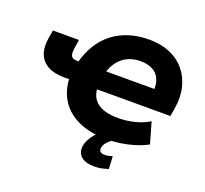

<svg xmlns="http://www.w3.org/2000/svg" viewBox="-152 -897 1376 1289"><g transform="rotate(20 536.0 -252.5)"><path d="M662 11Q545 11 462.5 -25.5Q380 -62 335 -129.5Q290 -197 286 -290L308 -282H252Q180 -282 134.5 -307Q89 -332 70.5 -379Q52 -426 63 -492L73 -552H259L249 -486Q244 -448 253.5 -432Q263 -416 295 -416H323L300 -396Q319 -474 355 -534Q391 -594 443 -634.5Q495 -675 560.5 -695.5Q626 -716 704 -716Q787 -716 851.5 -688.5Q916 -661 958 -611Q1000 -561 1017 -491.5Q1034 -422 1020 -339L1010 -282H468L485 -291Q488 -243 511.5 -211.5Q535 -180 578.5 -164.5Q622 -149 686 -149Q741 -149 799 -163Q857 -177 904 -206L947 -56Q907 -34 859 -19Q811 -4 760.5 3.5Q710 11 662 11ZM698 -560Q650 -560 610 -542.5Q570 -525 541 -488.5Q512 -452 496 -393L477 -416H887L838 -352Q855 -426 840.5 -471.5Q826 -517 788.5 -538.5Q751 -560 698 -560ZM644 211Q580 211 549.5 182.5Q519 154 526 107Q534 62 571 18.5Q608 -25 661 -49L710 0Q694 10 680 22.5Q666 35 657 48Q648 61 646 75Q642 96 653 105Q664 114 682 114Q698 114 710.5 111Q723 108 739 104L744 193Q717 202 695 206.5Q673 211 644 211Z"/></g></svg>

Font: Nunito Sans 6pt Black
Style: Italic
Weight: 900
Italic angle: -9°
Version: Version 3.101;gftools[0.9.27]